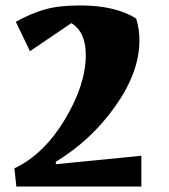

<svg xmlns="http://www.w3.org/2000/svg" viewBox="-20 -685 619 705"><path d="M275 -665Q403 -665 480 -617Q492 -578 492 -537Q492 -420 403.5 -295Q315 -170 185 -91V-82L499 -113V0H40L33 -67Q141 -118 218 -246Q295 -374 295 -483Q295 -568 242 -600L90 -497L38 -605Q92 -635 143.5 -650Q195 -665 275 -665Z"/></svg>

Font: Joti One
Style: Regular
Weight: 400
Designer: Eduardo Rodriguez Tunni
Foundry: Eduardo Rodriguez Tunni
Version: Version 1.001